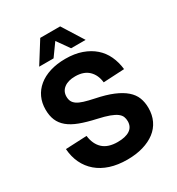

<svg xmlns="http://www.w3.org/2000/svg" viewBox="-215 -1053 1110 1203"><g transform="rotate(-30 339.5 -451.0)"><path d="M353 16Q284 16 230 -1.5Q176 -19 137.5 -52Q99 -85 77 -131Q55 -177 51 -234L204 -241Q212 -178 249 -144Q286 -110 355 -110Q412 -110 443 -130.5Q474 -151 474 -192Q474 -210 468 -225Q462 -240 445 -253Q428 -266 397 -277.5Q366 -289 316 -300Q248 -315 200 -333Q152 -351 122 -376Q92 -401 78 -434Q64 -467 64 -512Q64 -560 82 -599Q100 -638 134.5 -666.5Q169 -695 218.5 -710.5Q268 -726 330 -726Q396 -726 447 -708Q498 -690 534 -658.5Q570 -627 590.5 -583Q611 -539 617 -486L465 -478Q459 -534 424.5 -567Q390 -600 328 -600Q277 -600 247.5 -577.5Q218 -555 218 -517Q218 -497 225 -482.5Q232 -468 248.5 -456.5Q265 -445 294 -436Q323 -427 366 -418Q440 -403 490 -382Q540 -361 571 -334Q602 -307 615 -273.5Q628 -240 628 -199Q628 -149 609 -109Q590 -69 554 -41.5Q518 -14 467 1Q416 16 353 16ZM164 -765 260 -918H404L500 -765H395L332 -854L268 -765Z"/></g></svg>

Font: Geist
Style: Bold
Weight: 400
Designer: Basement.studio, Andrés Briganti, Mateo Zaragoza
Foundry: Basement.studio, Vercel, Andrés Briganti, Guido Ferreyra, Mateo Zaragoza
Version: Version 1.401